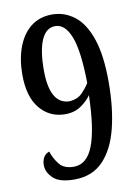

<svg xmlns="http://www.w3.org/2000/svg" viewBox="-84 -780 613 848"><g transform="rotate(-10 223.0 -356.5)"><path d="M181 11Q114 11 86 -16Q58 -43 58 -75Q58 -95 66.5 -109.5Q75 -124 92 -130Q103 -96 124 -70.5Q145 -45 188 -45Q247 -45 275.5 -119Q304 -193 308 -345Q293 -322 263 -301Q233 -280 191 -280Q122 -280 78 -332.5Q34 -385 34 -484Q34 -554 54.5 -608.5Q75 -663 114 -693.5Q153 -724 209 -724Q264 -724 308.5 -690Q353 -656 378.5 -582Q404 -508 404 -388Q404 -271 381.5 -181Q359 -91 310 -40Q261 11 181 11ZM217 -333Q255 -335 276 -356.5Q297 -378 310 -399Q308 -544 283 -607.5Q258 -671 214 -671Q173 -671 152 -623.5Q131 -576 131 -488Q131 -337 217 -333Z"/></g></svg>

Font: Noto Serif Thai ExtraCondensed Medium
Style: Regular
Weight: 500
Width: 2
Designer: Monotype Design Team
Foundry: Monotype Imaging Inc.
Version: Version 2.002; ttfautohint (v1.8.4.7-5d5b)